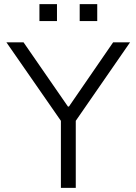

<svg xmlns="http://www.w3.org/2000/svg" viewBox="-20 -910 661 930"><path d="M275 0V-367L288 -306L11 -705H94L309 -394H314L528 -705H610L334 -306L347 -367V0ZM366 -808V-890H451V-808ZM171 -808V-890H256V-808Z"/></svg>

Font: Nunito Sans 6pt Light
Style: Regular
Weight: 300
Version: Version 3.101;gftools[0.9.27]